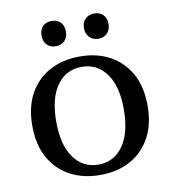

<svg xmlns="http://www.w3.org/2000/svg" viewBox="-79 -758 756 838"><g transform="rotate(-10 298.5 -338.5)"><path d="M394 -576Q370 -576 354.5 -591.5Q339 -607 339 -632Q339 -658 354.5 -673Q370 -688 394 -688Q418 -688 433 -673Q448 -658 448 -632Q448 -607 433 -591.5Q418 -576 394 -576ZM205 -576Q180 -576 165.5 -591.5Q151 -607 151 -632Q151 -658 165.5 -673Q180 -688 205 -688Q230 -688 244.5 -673Q259 -658 259 -632Q259 -607 244.5 -591.5Q230 -576 205 -576ZM299 11Q223 11 165.5 -20Q108 -51 75.5 -109.5Q43 -168 43 -251Q43 -335 75.5 -393.5Q108 -452 165.5 -483Q223 -514 299 -514Q375 -514 432 -483Q489 -452 521.5 -393.5Q554 -335 554 -251Q554 -168 521.5 -109.5Q489 -51 432 -20Q375 11 299 11ZM299 -35Q368 -35 408.5 -92.5Q449 -150 449 -255Q449 -356 408.5 -412Q368 -468 299 -468Q230 -468 189.5 -411.5Q149 -355 149 -251Q149 -148 189.5 -91.5Q230 -35 299 -35Z"/></g></svg>

Font: Montagu Slab 144pt
Style: Regular
Weight: 400
Designer: Florian Karsten
Foundry: Florian Karsten
Version: Version 1.000; ttfautohint (v1.8.3)